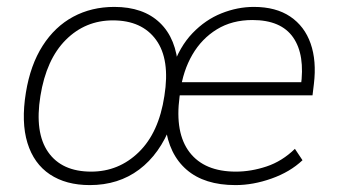

<svg xmlns="http://www.w3.org/2000/svg" viewBox="-20 -528 976 556"><path d="M240 8Q171 8 124.5 -23Q78 -54 59.5 -114Q41 -174 55 -260Q68 -340 103.5 -395.5Q139 -451 192 -479.5Q245 -508 311 -508Q395 -508 443 -462Q491 -416 496 -331H479Q500 -393 537.5 -432Q575 -471 621.5 -489.5Q668 -508 715 -508Q779 -508 820.5 -480Q862 -452 879.5 -402Q897 -352 889 -285L885 -252H481L487 -290H869L851 -277Q864 -369 829 -419.5Q794 -470 711 -470Q652 -470 608 -443Q564 -416 537 -369.5Q510 -323 502 -263L500 -248Q486 -143 529 -87Q572 -31 663 -31Q707 -31 752 -46Q797 -61 834 -97L856 -64Q820 -30 766.5 -11Q713 8 662 8Q572 8 520.5 -36.5Q469 -81 459 -163L475 -166Q443 -82 383 -37Q323 8 240 8ZM244 -31Q324 -31 382 -87.5Q440 -144 456 -250Q473 -356 432 -412.5Q391 -469 307 -469Q227 -469 170.5 -412.5Q114 -356 97 -250Q80 -144 119.5 -87.5Q159 -31 244 -31Z"/></svg>

Font: Mulish ExtraLight ExtraLight
Style: Italic
Weight: 250
Italic angle: -9°
Version: Version 3.603